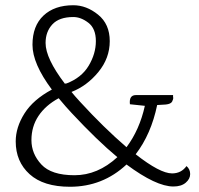

<svg xmlns="http://www.w3.org/2000/svg" viewBox="-20 -695 761 733"><path d="M637 -33Q672 -33 692 -61Q706 -49 706 -30.5Q706 -12 689 2.5Q672 17 642 17Q576 17 463 -67Q372 18 247 18Q146 18 93 -30Q40 -78 40 -155Q40 -209 73.5 -262Q107 -315 178 -353Q104 -452 104 -524Q104 -596 146 -635.5Q188 -675 260 -675Q310 -675 354.5 -639Q399 -603 399 -538Q399 -473 355.5 -420Q312 -367 253 -344Q263 -331 287 -305Q376 -208 463 -133Q513 -200 533 -291L476 -297Q472 -332 499 -332H641Q640 -329 641 -324.5Q642 -320 640.5 -315.5Q639 -311 637 -307Q632 -298 613 -296L580 -294Q557 -183 498 -106Q591 -33 637 -33ZM260 -630Q206 -630 180 -602Q154 -574 154 -531Q154 -472 228 -375L232 -377L233 -376Q291 -398 318.5 -444Q346 -490 346 -538Q346 -586 317.5 -608Q289 -630 260 -630ZM428 -95Q351 -159 254 -263Q234 -284 204 -320Q154 -293 127 -252.5Q100 -212 100 -160Q100 -108 138 -67Q176 -26 264.5 -26Q353 -26 428 -95Z"/></svg>

Font: Karma Light
Style: Regular
Weight: 300
Designer: Joana Correia
Foundry: Indian Type Foundry
Version: Version 1.202;PS 1.0;hotconv 1.0.78;makeotf.lib2.5.61930; tt